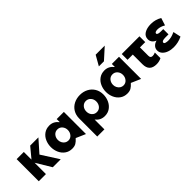

<svg xmlns="http://www.w3.org/2000/svg" viewBox="134 -1965 3258 3258"><g transform="rotate(-45 1763.5 -335.5)"><path d="M226 -531H54V0H226V-272L390 0H581L382 -312L576 -531H379L226 -347Z M898 -399Q951 -399 984.5 -360Q1018 -321 1018 -267Q1018 -212 984.5 -172Q951 -132 898 -132Q864 -132 836.5 -150.5Q809 -169 793.5 -199.5Q778 -230 778 -264Q778 -320 811 -359.5Q844 -399 898 -399ZM1187 -531H1015V-457Q981 -500 940.5 -521.5Q900 -543 848 -543Q774 -543 719.5 -504.5Q665 -466 636.5 -402Q608 -338 608 -265Q608 -193 636.5 -129.5Q665 -66 719.5 -27Q774 12 848 12Q903 12 938.5 -8.5Q974 -29 1015 -75L1187 0Z M1702 -267Q1702 -322 1668 -360.5Q1634 -399 1581 -399Q1530 -399 1495.5 -361Q1461 -323 1461 -264Q1461 -208 1495 -170Q1529 -132 1581 -132Q1636 -132 1669 -172Q1702 -212 1702 -267ZM1582 -543Q1663 -543 1729 -508.5Q1795 -474 1833 -411Q1871 -348 1871 -266Q1871 -194 1842.5 -130.5Q1814 -67 1759.5 -27.5Q1705 12 1631 12Q1580 12 1539.5 -7.5Q1499 -27 1464 -69V165H1292V-266Q1292 -350 1330 -412.5Q1368 -475 1434 -509Q1500 -543 1582 -543Z M2221 -399Q2274 -399 2307.5 -360Q2341 -321 2341 -267Q2341 -212 2307.5 -172Q2274 -132 2221 -132Q2187 -132 2159.5 -150.5Q2132 -169 2116.5 -199.5Q2101 -230 2101 -264Q2101 -320 2134 -359.5Q2167 -399 2221 -399ZM2510 -531H2338V-457Q2304 -500 2263.5 -521.5Q2223 -543 2171 -543Q2097 -543 2042.5 -504.5Q1988 -466 1959.5 -402Q1931 -338 1931 -265Q1931 -193 1959.5 -129.5Q1988 -66 2042.5 -27Q2097 12 2171 12Q2226 12 2261.5 -8.5Q2297 -29 2338 -75L2510 0ZM2153 -657H2275L2473 -836H2255Z M3001 -531V-392H2874V-191Q2874 -162 2886.5 -149Q2899 -136 2925 -136Q2957 -136 2991 -152V-17Q2938 11 2873 11Q2702 11 2702 -160V-392H2576V-531Z M3297 -133Q3334 -133 3371.5 -142Q3409 -151 3460 -175L3490 -35Q3391 13 3283 13Q3220 13 3165 -6Q3110 -25 3076.5 -62Q3043 -99 3043 -149Q3043 -194 3072 -227Q3101 -260 3155 -275Q3111 -292 3088 -323Q3065 -354 3065 -394Q3065 -467 3127.5 -505Q3190 -543 3285 -543Q3392 -543 3482 -489L3439 -355Q3367 -398 3301 -398Q3271 -398 3252 -389.5Q3233 -381 3233 -366Q3233 -332 3317 -332H3373V-206H3297Q3211 -206 3211 -169Q3211 -148 3239.5 -140.5Q3268 -133 3297 -133Z"/></g></svg>

Font: Geom ExtraBold
Style: Bold
Weight: 800
Version: Version 1.102